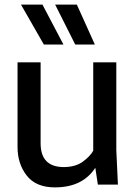

<svg xmlns="http://www.w3.org/2000/svg" viewBox="-20 -800 585 832"><path d="M6 0ZM218 12Q136 12 96 -39Q56 -90 56 -163V-530H156V-179Q156 -77 255 -76Q307 -76 339 -99.5Q371 -123 384 -147V-530H484V-150L491 0H404L393 -73Q338 12 218 12ZM71 -607ZM306 -607 219 -780H313L391 -607ZM170 -607 71 -780H164L255 -607Z"/></svg>

Font: Tanohe Sans Medium
Style: Regular
Weight: 500
Designer: Village Type and Design LLC
Foundry: Cooper Hewitt Smithsonian Design Museum
Version: Version 1.00;September 29, 2021;FontCreator 13.0.0.2655 64-b